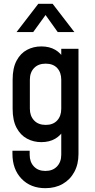

<svg xmlns="http://www.w3.org/2000/svg" viewBox="-20 -800 497 1003"><path d="M217 183Q139.5 183 92.2 133.5Q45 84 45 3.5V-12.5H135V8.5Q135 46 157 69.5Q179 93 217 93Q255.5 93 277.8 69.5Q300 46 300 8.5V-145L315.5 -124.5Q298.5 -93 268.2 -75.2Q238 -57.5 195.5 -57.5Q155 -57.5 121 -75.8Q87 -94 66.5 -132.5Q46 -171 46 -232V-383.5Q46 -444.5 66.5 -483Q87 -521.5 121 -539.5Q155 -557.5 195.5 -557.5Q238 -557.5 268.2 -540Q298.5 -522.5 315.5 -490.5L300 -470V-545H390V4.5Q390 58 368.2 98.2Q346.5 138.5 307.5 160.8Q268.5 183 217 183ZM219 -147.5Q257.5 -147.5 278.8 -170.8Q300 -194 300 -231.5V-383.5Q300 -421.5 278.8 -444.5Q257.5 -467.5 218.5 -467.5Q180 -467.5 158 -444.5Q136 -421.5 136 -383.5V-232Q136 -194.5 158 -171Q180 -147.5 219 -147.5ZM66.5 -632.5 180 -780H255L368.5 -632.5H281.5L218 -721.5L153.5 -632.5Z"/></svg>

Font: Mohave Medium
Style: Regular
Weight: 500
Designer: Gumpita Rahayu
Foundry: Tokotype
Version: Version 2.003